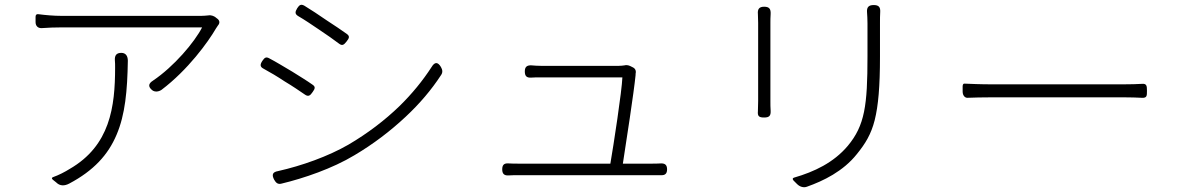

<svg xmlns="http://www.w3.org/2000/svg" viewBox="-20 -760 4900 799"><path d="M515 -646C647 -646 785 -646 821 -646C790 -585 704 -483 616 -424C597 -412 596 -399 613 -385C624 -376 640 -378 652 -386C762 -469 846 -585 879 -642C882 -646 884 -650 887 -654C895 -663 895 -673 886 -681L882 -684C873 -693 859 -698 848 -696C838 -695 826 -694 818 -694C755 -694 273 -694 235 -694C205 -694 170 -697 139 -701C132 -702 128 -698 128 -690V-671V-668C128 -652 138 -642 154 -643C181 -645 209 -646 235 -646C254 -646 382 -646 515 -646ZM465 -199C501 -283 510 -383 512 -507C512 -526 504 -540 485 -540C465 -540 457 -530 458 -510C459 -500 459 -489 459 -479C459 -315 438 -154 270 -57C251 -45 224 -31 201 -23C195 -21 194 -17 200 -12L215 0L217 2C230 13 247 15 268 4C370 -50 430 -116 465 -199Z M1309 -636C1339 -616 1369 -595 1390 -579C1404 -568 1411 -573 1422 -587C1433 -601 1437 -609 1423 -619C1402 -634 1371 -655 1340 -675C1307 -698 1273 -720 1247 -736C1233 -744 1226 -740 1217 -726C1208 -711 1206 -702 1221 -693C1247 -678 1278 -657 1309 -636ZM1643 -319C1581 -259 1510 -205 1430 -158C1345 -109 1235 -70 1137 -48C1114 -44 1110 -33 1121 -12C1129 2 1137 8 1152 4C1244 -18 1364 -59 1455 -114C1533 -160 1605 -215 1668 -274C1726 -328 1776 -387 1815 -447C1823 -458 1822 -469 1815 -481C1802 -503 1789 -503 1776 -481C1739 -424 1695 -370 1643 -319ZM1196 -462C1162 -482 1128 -503 1101 -517C1087 -525 1081 -520 1072 -507C1062 -492 1061 -482 1077 -474C1103 -460 1135 -441 1165 -421C1197 -402 1226 -382 1248 -367C1263 -356 1271 -362 1281 -377C1291 -391 1294 -399 1280 -408C1259 -423 1228 -442 1196 -462Z M2236 -79H2142C2125 -79 2110 -79 2095 -80C2077 -81 2070 -73 2070 -55C2070 -37 2078 -29 2096 -30C2110 -31 2125 -31 2142 -31C2190 -31 2633 -31 2692 -31C2703 -31 2717 -31 2731 -31C2748 -30 2756 -38 2756 -55C2756 -72 2749 -80 2732 -80C2717 -79 2702 -79 2689 -79H2572C2585 -163 2618 -376 2625 -448C2625 -450 2625 -452 2625 -453C2628 -465 2624 -475 2613 -480L2603 -485C2595 -489 2585 -490 2579 -488C2572 -487 2563 -486 2555 -486C2497 -486 2261 -486 2231 -486C2217 -486 2204 -487 2192 -488C2173 -489 2164 -482 2164 -463C2164 -444 2171 -436 2190 -437C2202 -438 2215 -438 2232 -438C2257 -438 2501 -438 2570 -438C2568 -382 2533 -154 2520 -79H2331Z M3620 -260C3635 -320 3642 -400 3642 -524C3642 -555 3642 -630 3642 -663C3642 -680 3642 -696 3643 -711C3644 -731 3636 -739 3616 -739C3596 -739 3587 -731 3588 -711C3589 -696 3590 -680 3590 -663C3590 -632 3590 -557 3590 -525C3590 -322 3579 -238 3508 -153C3449 -83 3368 -45 3285 -21C3278 -19 3277 -15 3282 -9L3295 4L3297 6C3309 18 3325 22 3338 17C3406 -7 3489 -47 3546 -119C3581 -162 3605 -201 3620 -260ZM3135 -507C3135 -432 3135 -357 3135 -340C3135 -325 3134 -310 3134 -297C3132 -276 3139 -271 3160 -271C3181 -271 3188 -278 3187 -299C3186 -312 3186 -326 3186 -339C3186 -356 3186 -432 3186 -507C3186 -581 3186 -654 3186 -665C3186 -675 3186 -688 3187 -702C3188 -723 3181 -732 3160 -732C3139 -732 3132 -722 3134 -701C3134 -687 3135 -674 3135 -665C3135 -654 3135 -581 3135 -507Z M4376 -355C4498 -355 4622 -355 4654 -355C4685 -355 4712 -354 4732 -353C4753 -352 4753 -361 4753 -382C4753 -403 4752 -413 4731 -411C4713 -410 4688 -409 4653 -409C4590 -409 4156 -409 4110 -409C4058 -409 4019 -411 3994 -412C3990 -413 3986 -409 3986 -401V-382V-379C3986 -362 3996 -353 4005 -353C4032 -354 4068 -355 4110 -355C4134 -355 4254 -355 4376 -355Z"/></svg>

Font: GenSenRounded2 TW L
Style: Regular
Weight: 300
Version: Version 2.100;PS 2.1;hotconv 16.6.51;makeotf.lib2.5.65220 DE